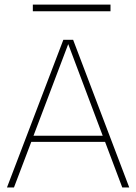

<svg xmlns="http://www.w3.org/2000/svg" viewBox="-20 -825 600 845"><path d="M117.7 -200.7H442.4L518.1 0H548.8L301.8 -649.9H258.8L10.7 0H41.5ZM127.4 -227.5 280.3 -630.9 432.1 -227.5ZM466.3 -804.7H124.5V-775.4H466.3Z"/></svg>

Font: Estedad-FD-VF Thin
Style: Regular
Weight: 100
Designer: Amin Abedi
Version: Version 5.0